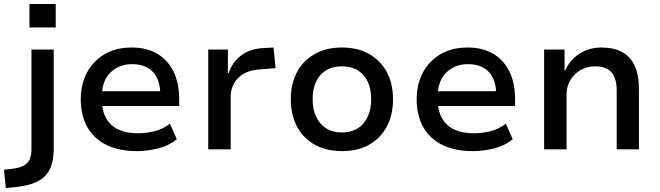

<svg xmlns="http://www.w3.org/2000/svg" viewBox="-78 -745 3294 958"><path d="M69 -608V-725H200V-608ZM-49 193 -58 102 -9 96Q33 91 56 70Q79 49 79 -1V-498H190V-3Q190 41 180 75Q170 109 148 132Q126 155 91 168.5Q56 182 5 188Z M606 9Q517 9 454 -21.5Q391 -52 358 -110.5Q325 -169 325 -250Q325 -324 355.5 -382Q386 -440 443 -474Q500 -508 580 -508Q654 -508 707 -476.5Q760 -445 788 -387.5Q816 -330 816 -250V-216H410V-290H739L722 -270Q722 -347 685 -386Q648 -425 581 -425Q537 -425 503 -406Q469 -387 449.5 -351.5Q430 -316 430 -264V-251Q430 -193 451.5 -155Q473 -117 513 -98.5Q553 -80 610 -80Q650 -80 692 -90Q734 -100 770 -128L804 -50Q765 -18 711 -4.5Q657 9 606 9Z M961 0V-498H1059V-380H1063Q1081 -435 1125 -468Q1169 -501 1233 -505L1287 -508L1297 -405L1212 -398Q1146 -393 1109.5 -355Q1073 -317 1073 -262V0Z M1629 9Q1550 9 1492.5 -23Q1435 -55 1404 -113.5Q1373 -172 1373 -250Q1373 -328 1404 -385.5Q1435 -443 1492.5 -475.5Q1550 -508 1628 -508Q1707 -508 1764 -475.5Q1821 -443 1852 -385.5Q1883 -328 1883 -250Q1883 -172 1852 -113.5Q1821 -55 1764 -23Q1707 9 1629 9ZM1628 -84Q1696 -84 1735 -129Q1774 -174 1774 -250Q1774 -326 1735.5 -370Q1697 -414 1628 -414Q1559 -414 1520.5 -370Q1482 -326 1482 -250Q1482 -174 1521 -129Q1560 -84 1628 -84Z M2282 9Q2193 9 2130 -21.5Q2067 -52 2034 -110.5Q2001 -169 2001 -250Q2001 -324 2031.5 -382Q2062 -440 2119 -474Q2176 -508 2256 -508Q2330 -508 2383 -476.5Q2436 -445 2464 -387.5Q2492 -330 2492 -250V-216H2086V-290H2415L2398 -270Q2398 -347 2361 -386Q2324 -425 2257 -425Q2213 -425 2179 -406Q2145 -387 2125.5 -351.5Q2106 -316 2106 -264V-251Q2106 -193 2127.5 -155Q2149 -117 2189 -98.5Q2229 -80 2286 -80Q2326 -80 2368 -90Q2410 -100 2446 -128L2480 -50Q2441 -18 2387 -4.5Q2333 9 2282 9Z M2637 0V-498H2739V-394H2742Q2767 -448 2815 -478Q2863 -508 2923 -508Q2984 -508 3026 -485.5Q3068 -463 3089 -416.5Q3110 -370 3110 -300V0H2999V-295Q2999 -332 2988.5 -358.5Q2978 -385 2954.5 -399.5Q2931 -414 2893 -414Q2851 -414 2818.5 -395Q2786 -376 2767.5 -344.5Q2749 -313 2749 -275V0Z"/></svg>

Font: Nunito Sans 7pt SemiBold
Style: Regular
Weight: 600
Designer: Vernon Adams
Foundry: Vernon Adams
Version: Version 3.101;gftools[0.9.27]